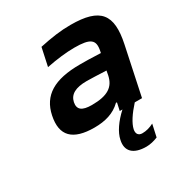

<svg xmlns="http://www.w3.org/2000/svg" viewBox="-172 -634 930 985"><g transform="rotate(-30 293.0 -141.0)"><path d="M386 -509C326 -509 272 -501 201 -486L178 -379C238 -391 296 -398 344 -398C440 -398 464 -378 451 -316L449 -306C391 -309 349 -309 326 -309C174 -309 94 -260 72 -154C49 -44 102 9 230 9C294 9 347 -6 388 -46H394L384 0H400C354 42 321 89 313 130C299 192 336 227 412 227C433 227 459 221 480 212L496 139C473 151 451 157 428 157C405 157 394 142 399 117C406 85 433 44 473 0H516L576 -284C610 -445 562 -509 386 -509ZM203 -157C212 -198 247 -218 314 -218C337 -218 380 -216 429 -214L424 -187C411 -127 371 -98 276 -98C218 -98 195 -116 203 -157Z"/></g></svg>

Font: LT Wave Text Bold Italic
Style: Regular
Weight: 700
Designer: Daniel Lyons
Version: Version 2.5 (Glyphs App)